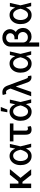

<svg xmlns="http://www.w3.org/2000/svg" viewBox="1924 -2742 1022 4911"><g transform="rotate(-90 2435.5 -286.0)"><path d="M246 -326 423 -545H565L342 -273L563 0H417L240 -223H196V0H81V-545H196V-326Z M777 -26Q726 -61 696 -126Q668 -189 668 -273Q668 -355 698 -418Q728 -480 781 -517Q834 -553 901 -553Q971 -553 1019 -513Q1065 -473 1089 -411H1091L1119 -545H1210L1148 -273L1217 0H1126L1094 -133H1093Q1065 -68 1019 -29Q971 11 901 11Q827 11 777 -26ZM1045 -333Q1034 -368 1017 -395Q999 -423 973 -443Q947 -462 909 -462Q868 -462 838 -438Q807 -414 790 -371Q772 -328 772 -272Q772 -218 789 -173Q805 -130 835 -105Q863 -80 904 -80Q941 -80 967 -99Q993 -118 1012 -149Q1030 -177 1043 -212Q1055 -244 1061 -271V-273V-274Q1055 -303 1045 -333Z M1551 -454V-143Q1551 -114 1558 -103Q1566 -90 1578 -86Q1590 -83 1602 -83Q1612 -83 1628 -87Q1636 -90 1648 -96L1668 -14Q1645 1 1623 6Q1593 10 1575 10Q1512 10 1479 -27Q1446 -65 1446 -146V-454H1274V-545H1734V-454Z M1911 -26Q1860 -61 1830 -126Q1802 -189 1802 -273Q1802 -355 1832 -418Q1862 -480 1915 -517Q1968 -553 2035 -553Q2105 -553 2153 -513Q2199 -473 2223 -411H2225L2253 -545H2344L2282 -273L2351 0H2260L2228 -133H2227Q2199 -68 2153 -29Q2105 11 2035 11Q1961 11 1911 -26ZM2179 -333Q2168 -368 2151 -395Q2133 -423 2107 -443Q2081 -462 2043 -462Q2002 -462 1972 -438Q1941 -414 1924 -371Q1906 -328 1906 -272Q1906 -218 1923 -173Q1939 -130 1969 -105Q1997 -80 2038 -80Q2075 -80 2101 -99Q2127 -118 2146 -149Q2164 -177 2177 -212Q2189 -244 2195 -271V-273V-274Q2189 -303 2179 -333ZM2155 -777 2089 -610H2020L2049 -777Z M2836 -17Q2803 -41 2785 -90L2681 -387H2675L2541 0H2429L2626 -529L2610 -571Q2589 -624 2563 -637Q2552 -644 2531 -644Q2511 -644 2487 -637L2462 -726Q2466 -728 2490 -734Q2508 -737 2529 -737Q2652 -737 2700 -610L2879 -129Q2884 -115 2895 -96Q2904 -83 2925 -83H2934Q2938 -84 2943 -84L2960 2Q2938 8 2913 8Q2868 8 2836 -17Z M3142 -26Q3091 -61 3061 -126Q3033 -189 3033 -273Q3033 -355 3063 -418Q3093 -480 3146 -517Q3199 -553 3266 -553Q3336 -553 3384 -513Q3430 -473 3454 -411H3456L3484 -545H3575L3513 -273L3582 0H3491L3459 -133H3458Q3430 -68 3384 -29Q3336 11 3266 11Q3192 11 3142 -26ZM3410 -333Q3399 -368 3382 -395Q3364 -423 3338 -443Q3312 -462 3274 -462Q3233 -462 3203 -438Q3172 -414 3155 -371Q3137 -328 3137 -272Q3137 -218 3154 -173Q3170 -130 3200 -105Q3228 -80 3269 -80Q3306 -80 3332 -99Q3358 -118 3377 -149Q3395 -177 3408 -212Q3420 -244 3426 -271V-273V-274Q3420 -303 3410 -333Z M4041 -711Q4091 -684 4118 -640Q4146 -597 4146 -544Q4146 -504 4128 -463Q4110 -423 4074 -393Q4127 -364 4152 -314Q4177 -262 4177 -208Q4177 -147 4148 -97Q4117 -47 4068 -19Q4019 9 3954 9Q3914 9 3878 -4Q3840 -18 3810 -54L3805 -51V205H3700V-532Q3700 -593 3730 -639Q3760 -686 3810 -711Q3859 -737 3926 -737Q3991 -737 4041 -711ZM3989 -443Q4015 -459 4029 -484Q4042 -509 4042 -536Q4042 -582 4009 -612Q3975 -641 3926 -641Q3876 -641 3840 -611Q3805 -579 3805 -529V-208Q3805 -159 3840 -122Q3874 -85 3937 -85Q4000 -85 4036 -123Q4073 -161 4073 -213Q4073 -247 4057 -275Q4041 -305 4013 -321Q3988 -338 3949 -338H3887V-420V-427H3924Q3964 -427 3989 -443Z M4384 -26Q4333 -61 4303 -126Q4275 -189 4275 -273Q4275 -355 4305 -418Q4335 -480 4388 -517Q4441 -553 4508 -553Q4578 -553 4626 -513Q4672 -473 4696 -411H4698L4726 -545H4817L4755 -273L4824 0H4733L4701 -133H4700Q4672 -68 4626 -29Q4578 11 4508 11Q4434 11 4384 -26ZM4652 -333Q4641 -368 4624 -395Q4606 -423 4580 -443Q4554 -462 4516 -462Q4475 -462 4445 -438Q4414 -414 4397 -371Q4379 -328 4379 -272Q4379 -218 4396 -173Q4412 -130 4442 -105Q4470 -80 4511 -80Q4548 -80 4574 -99Q4600 -118 4619 -149Q4637 -177 4650 -212Q4662 -244 4668 -271V-273V-274Q4662 -303 4652 -333Z"/></g></svg>

Font: Sinter Medium
Style: Regular
Weight: 500
Foundry: Adobe & rsms
Version: Version 1.000